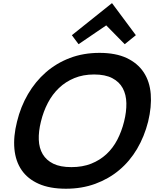

<svg xmlns="http://www.w3.org/2000/svg" viewBox="-20 -1143 950 1173"><path d="M810 -928 742 -873 629 -988 460 -873 419 -928 663 -1123H665ZM885 -400Q862 -309 817.5 -233.5Q773 -158 708.5 -104Q644 -50 562 -20Q480 10 383 10Q284 10 216.5 -20Q149 -50 112 -104Q75 -158 68 -233.5Q61 -309 84 -400Q106 -491 151 -568Q196 -645 260 -701Q324 -757 406.5 -788.5Q489 -820 588 -820Q687 -820 754 -788.5Q821 -757 858 -701Q895 -645 901 -568Q907 -491 885 -400ZM738 -400Q753 -460 752 -512.5Q751 -565 730 -604Q709 -643 666 -665.5Q623 -688 555 -688Q488 -688 434.5 -666Q381 -644 340.5 -605.5Q300 -567 272.5 -514.5Q245 -462 230 -400Q215 -340 217 -289Q219 -238 241 -201Q263 -164 305.5 -143Q348 -122 416 -122Q484 -122 537 -143Q590 -164 630 -201Q670 -238 696.5 -289Q723 -340 738 -400Z"/></svg>

Font: TypoPRO Sinkin Sans
Style: 600 SemiBold Italic
Weight: 600
Italic angle: -112°
Designer: Keith Bates
Foundry: K-Type
Version: Sinkin Sans (version 1.0)  by Keith Bates   •   © 2014   www